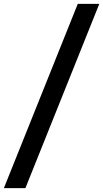

<svg xmlns="http://www.w3.org/2000/svg" viewBox="-36 -760 532 990"><path d="M-16 210H95L476 -740H365Z"/></svg>

Font: FREAK Grotesk Next
Style: Bold
Weight: 700
Width: 3
Designer: La Scuola Open Source
Foundry: La Scuola Open Source
Version: Version 1.000;PS 1.0;hotconv 1.0.72;makeotf.lib2.5.5900